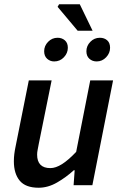

<svg xmlns="http://www.w3.org/2000/svg" viewBox="-20 -868 573 900"><path d="M161 12Q100 12 72.5 -21Q45 -54 45 -112Q45 -129 47 -145.5Q49 -162 53 -181L115 -491H222L162 -195Q159 -178 156.5 -166Q154 -154 154 -143Q154 -112 169.5 -96Q185 -80 216 -80Q241 -80 270.5 -98.5Q300 -117 337 -156L403 -491H510L413 0H325L330 -70H326Q290 -37 247.5 -12.5Q205 12 161 12ZM234 -580Q215 -580 201 -592.5Q187 -605 187 -628Q187 -653 205.5 -672Q224 -691 250 -691Q270 -691 284 -679Q298 -667 298 -644Q298 -619 279.5 -599.5Q261 -580 234 -580ZM433 -580Q413 -580 399 -592.5Q385 -605 385 -628Q385 -653 403.5 -672Q422 -691 448 -691Q469 -691 482.5 -679Q496 -667 496 -644Q496 -619 477.5 -599.5Q459 -580 433 -580ZM344 -724 250 -836 257 -848H354L414 -724Z"/></svg>

Font: Source Sans 3 SemiBold
Style: Italic
Weight: 600
Italic angle: -11°
Designer: Paul D. Hunt
Foundry: Adobe
Version: Version 3.046;hotconv 1.0.118;makeotfexe 2.5.65603